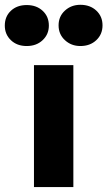

<svg xmlns="http://www.w3.org/2000/svg" viewBox="-38 -760 437 780"><path d="M100 0V-495.5H260V0ZM288.5 -573Q251.5 -573 225.8 -596.8Q200 -620.5 200 -657Q200 -693.5 225.8 -717Q251.5 -740.5 288.5 -740.5Q328 -740.5 353.2 -717Q378.5 -693.5 378.5 -657Q378.5 -620.5 353.2 -596.8Q328 -573 288.5 -573ZM70.5 -573Q31 -573 6.2 -596.8Q-18.5 -620.5 -18.5 -656Q-18.5 -693 6.2 -716.2Q31 -739.5 70.5 -739.5Q110 -739.5 135.2 -716.2Q160.5 -693 160.5 -656Q160.5 -620.5 135.2 -596.8Q110 -573 70.5 -573Z"/></svg>

Font: Karla ExtraBold
Style: Regular
Weight: 800
Designer: Jonathan Pinhorn
Version: Version 2.001